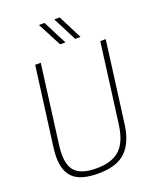

<svg xmlns="http://www.w3.org/2000/svg" viewBox="-181 -1112 988 1222"><g transform="rotate(-20 313.0 -501.0)"><path d="M357 -848H321L236 -1010H274ZM459 -848H423L340 -1010H377ZM269 8Q154 8 103 -38Q52 -84 52 -181Q52 -208 56 -240L127 -780H165L95 -245Q91 -212 91 -186Q91 -100 134.5 -63.5Q178 -27 269 -27Q375 -27 429 -77.5Q483 -128 498 -246L568 -780H605L534 -240Q520 -116 459 -54Q398 8 269 8Z"/></g></svg>

Font: Tanohe Sans ExtraLight
Style: Italic
Weight: 200
Designer: Village Type and Design LLC & Cristiano Sobral
Foundry: Cooper Hewitt Smithsonian Design Museum
Version: Version 1.00;September 29, 2021;FontCreator 13.0.0.2655 64-b